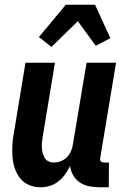

<svg xmlns="http://www.w3.org/2000/svg" viewBox="-20 -786 540 814"><path d="M152 8Q126 8 103.5 -1.5Q81 -11 66 -29.5Q51 -48 43 -71.5Q35 -95 33 -120.5Q31 -146 32.5 -172Q34 -198 39 -223L88 -520H213L161 -206Q159 -195 158 -183Q157 -171 157.5 -159.5Q158 -148 161 -137Q164 -126 169.5 -116.5Q175 -107 185.5 -102Q196 -97 208 -97Q223 -97 238.5 -103Q254 -109 265 -121Q276 -133 282 -148Q288 -163 290 -179L347 -520H472L405 -117Q404 -113 404.5 -109Q405 -105 407.5 -102Q410 -99 414 -98Q418 -97 422 -97H442L441 8H404Q381 8 359.5 4Q338 0 320 -11.5Q302 -23 291 -41.5Q280 -60 277 -82Q268 -64 256 -47Q244 -30 227.5 -17Q211 -4 191.5 2Q172 8 152 8ZM198 -587 145 -629 259 -766H383L448 -624L386 -592L310 -696Z"/></svg>

Font: Iosevka Term Curly Extrabold
Style: Italic
Weight: 800
Italic angle: -9°
Designer: Belleve Invis
Foundry: Belleve Invis
Version: Version 32.3.0